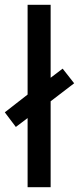

<svg xmlns="http://www.w3.org/2000/svg" viewBox="-41 -780 329 800"><path d="M74 0H170V-358L268 -433L220 -494L170 -456V-760H74V-386L-21 -312L25 -251L74 -288Z"/></svg>

Font: Noto Sans Myanmar UI ExtraCondensed Medium
Style: Regular
Weight: 500
Width: 2
Designer: Monotype Design Team
Foundry: Monotype Imaging Inc.
Version: Version 2.103